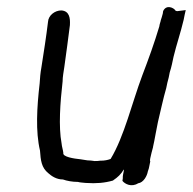

<svg xmlns="http://www.w3.org/2000/svg" viewBox="-20 -520 554 552"><path d="M118 -457C113 -415 106 -371 99 -326C96 -310 95 -296 94 -280C86 -211 82 -142 95 -87C97 -59 99 -38 119 -22C128 -14 142 -4 161 -4C172 0 188 3 204 3C210 5 220 5 227 6H228C256 8 281 6 305 -1L306 -2C318 -10 328 -19 336 -33V-29L334 -19C333 -15 333 -12 333 -7L332 0C339 9 358 19 377 7C393 5 403 -15 405 -27C407 -32 409 -39 410 -46L412 -56C411 -58 411 -61 412 -65C414 -75 417 -86 420 -97V-98C422 -108 425 -120 427 -133L434 -169C442 -202 449 -236 458 -267C460 -277 462 -287 465 -297L468 -312C473 -327 476 -343 479 -357C488 -394 499 -425 508 -463C509 -467 510 -472 511 -478L514 -491L490 -488C489 -488 488 -488 485 -489C480 -498 458 -508 449 -488L448 -481C446 -473 444 -467 442 -461V-460C441 -455 439 -452 438 -444C424 -397 407 -350 389 -303C360 -226 337 -127 298 -63C290 -60 281 -58 269 -58H268C262 -57 258 -57 252 -57C245 -58 238 -59 231 -59L212 -62C192 -64 160 -69 162 -80V-81C161 -90 158 -97 157 -108C148 -156 153 -225 160 -286C160 -299 163 -314 165 -328C171 -369 176 -410 181 -448V-449C182 -467 180 -488 157 -490H156C138 -490 119 -476 118 -457Z"/></svg>

Font: Scribbler
Style: BdIta
Weight: 700
Designer: Mew Too
Foundry: Cannot Into Space Fonts
Version: Version 1.001